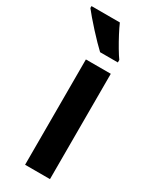

<svg xmlns="http://www.w3.org/2000/svg" viewBox="-238 -880 687 862"><g transform="rotate(30 106.0 -449.0)"><path d="M189 -66H60V-612H189ZM109 -832Q118 -811 133 -782.5Q148 -754 164 -727Q180 -700 191 -685V-672H99Q86 -684 67 -703.5Q48 -723 27.5 -745.5Q7 -768 -10.5 -788.5Q-28 -809 -38 -822V-832Z"/></g></svg>

Font: Noto Sans Malayalam UI ExtraCondensed
Style: Bold
Weight: 700
Width: 2
Designer: Jelle Bosma - Monotype Design Team
Foundry: Monotype Imaging Inc.
Version: Version 2.104; ttfautohint (v1.8.4.7-5d5b)